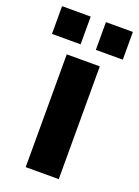

<svg xmlns="http://www.w3.org/2000/svg" viewBox="-173 -741 580 800"><g transform="rotate(20 117.0 -341.0)"><path d="M154 -682H273.5V-559H154ZM-40.5 -682H86.5V-559H-40.5ZM46.5 -500H193V0H46.5Z"/></g></svg>

Font: Overused Grotesk
Style: Bold
Weight: 710
Version: Version 0.004